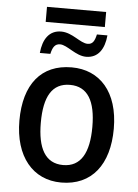

<svg xmlns="http://www.w3.org/2000/svg" viewBox="-57 -874 668 928"><g transform="rotate(5 277.0 -410.0)"><path d="M133 -757H420V-830H133ZM118 -605H169C176 -637 187 -655 212 -655C247 -655 291 -606 342 -606C400 -606 430 -651 436 -718H385C378 -687 369 -669 344 -669C308 -669 267 -717 212 -717C154 -717 124 -672 118 -605ZM506 -271C506 -450 414 -549 278 -549C130 -549 48 -447 48 -271C48 -97 137 10 275 10C423 10 506 -97 506 -271ZM152 -270C152 -396 190 -464 277 -464C363 -464 402 -396 402 -271C402 -145 363 -75 277 -75C190 -75 152 -146 152 -270Z"/></g></svg>

Font: Noto Sans SemiCondensed Medium
Style: Regular
Weight: 500
Width: 4
Designer: Monotype Design Team
Foundry: Monotype Imaging Inc.
Version: Version 2.013